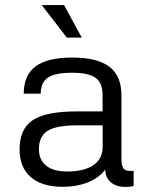

<svg xmlns="http://www.w3.org/2000/svg" viewBox="-20 -734 592 766"><path d="M142.6 -360.4H74.7Q74.7 -434.1 122.1 -469.2Q169.4 -504.4 268.1 -504.4Q368.2 -504.4 416.3 -467.8Q464.4 -431.2 464.4 -355V-103Q464.4 -70.3 474.1 -60.1Q483.9 -49.8 513.2 -52.2V7.3Q503.9 10.7 496.6 11.2Q489.3 11.7 479 11.7Q443.4 11.7 421.6 -7.3Q399.9 -26.4 399.9 -57.6Q375.5 -24.9 331.3 -6.8Q287.1 11.2 229.5 11.2Q147 11.2 102.5 -27.6Q58.1 -66.4 58.1 -137.7Q58.1 -219.7 110.6 -254.6Q163.1 -289.6 286.6 -289.6H389.2V-355.5Q389.2 -403.3 361.3 -423.6Q333.5 -443.8 268.1 -443.8Q200.2 -443.8 171.4 -424.6Q142.6 -405.3 142.6 -360.4ZM389.6 -148.9V-233.9H286.1Q205.1 -233.9 170.2 -212.2Q135.3 -190.4 135.3 -139.2Q135.3 -95.7 164.6 -72.8Q193.8 -49.8 247.6 -49.8Q315.9 -49.8 352.8 -75.2Q389.6 -100.6 389.6 -148.9ZM235.4 -713.9 306.2 -584H246.6L146.5 -713.9Z"/></svg>

Font: Metrophobic
Style: Regular
Weight: 400
Designer: Vernon Adams
Foundry: Vernon Adams
Version: Version 3.200; ttfautohint (v1.8.4.7-5d5b);gftools[0.9.23]